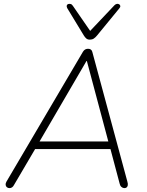

<svg xmlns="http://www.w3.org/2000/svg" viewBox="-20 -962 756 988"><path d="M29 6Q21 6 15.5 1.5Q10 -3 9 -10.5Q8 -18 13 -27L407 -696Q412 -704 418.5 -707.5Q425 -711 433 -711Q442 -711 447.5 -707Q453 -703 455 -695L635 -29Q639 -16 637.5 -8.5Q636 -1 631.5 2.5Q627 6 620 6Q612 6 605 0Q598 -6 596 -16L546 -204L570 -195H134L166 -204L52 -10Q48 -2 42 2Q36 6 29 6ZM425 -648 180 -228 157 -234H559L539 -228L427 -648ZM442 -758Q431 -758 424 -764Q417 -770 411 -780L326 -920Q322 -928 323.5 -933.5Q325 -939 330.5 -941Q336 -943 343 -941.5Q350 -940 355 -932L444 -803L569 -935Q575 -941 581.5 -942Q588 -943 593 -940Q598 -937 599 -931.5Q600 -926 594 -919L480 -780Q471 -769 462.5 -763.5Q454 -758 442 -758Z"/></svg>

Font: Nunito ExtraLight ExtraLight
Style: Italic
Weight: 250
Italic angle: -9°
Version: Version 3.602